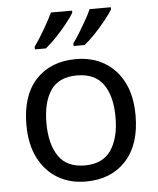

<svg xmlns="http://www.w3.org/2000/svg" viewBox="-54 -813 714 869"><g transform="rotate(-5 302.5 -378.0)"><path d="M551 -269Q551 -136 483.5 -63Q416 10 301 10Q230 10 174.5 -22.5Q119 -55 87 -117.5Q55 -180 55 -269Q55 -402 122 -474Q189 -546 304 -546Q377 -546 432.5 -513.5Q488 -481 519.5 -419.5Q551 -358 551 -269ZM146 -269Q146 -174 183.5 -118.5Q221 -63 303 -63Q384 -63 422 -118.5Q460 -174 460 -269Q460 -364 422 -418Q384 -472 302 -472Q220 -472 183 -418Q146 -364 146 -269ZM482 -756Q472 -739 449 -710Q426 -681 399 -652.5Q372 -624 349 -606H299V-618Q313 -637 329 -663Q345 -689 360.5 -716.5Q376 -744 386 -766H482ZM306 -756Q296 -739 273 -710Q250 -681 223 -652.5Q196 -624 173 -606H123V-618Q144 -647 169 -689.5Q194 -732 210 -766H306Z"/></g></svg>

Font: Noto Sans Hanunoo
Style: Regular
Weight: 400
Designer: Monotype Design Team
Foundry: Monotype Imaging Inc.
Version: Version 2.003; ttfautohint (v1.8.4.7-5d5b)